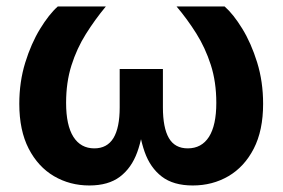

<svg xmlns="http://www.w3.org/2000/svg" viewBox="-20 -566 874 594"><path d="M256.4 7.8Q196.2 7.8 147 -21Q97.8 -49.9 68.7 -106.2Q39.7 -162.5 39.7 -244.7Q39.7 -312.6 58 -372Q76.3 -431.3 103.9 -476.5Q131.5 -521.7 158.7 -545.9H307.4Q273.5 -505.1 245.5 -460.4Q217.5 -415.8 201 -363.5Q184.5 -311.3 184.5 -247.8Q184.5 -178.3 207.1 -142.6Q229.8 -107 271.8 -107Q311.4 -107 330.9 -138.8Q350.3 -170.7 350.3 -233.9V-352.5H484V-233.9Q484 -170.7 502.5 -138.8Q521 -107 560.8 -107Q603.7 -107 626.5 -142.6Q649.2 -178.3 649.2 -247.8Q649.2 -312.5 632.2 -365.2Q615.2 -417.9 587.4 -462.3Q559.5 -506.7 526.3 -545.9H675Q702 -522.2 729.5 -477.4Q757 -432.7 775.5 -373.1Q794 -313.5 794 -244.7Q794 -162.3 765 -106Q735.9 -49.7 686.6 -20.9Q637.3 7.8 576.4 7.8Q516.4 7.8 480.6 -19.7Q444.8 -47.1 427.5 -96Q410.3 -144.8 406 -208.9H426.3Q422.3 -143.9 404.6 -95.2Q386.9 -46.4 351.1 -19.3Q315.3 7.8 256.4 7.8Z"/></svg>

Font: Adwaita Sans
Style: Regular
Weight: 400
Designer: Rasmus Andersson
Foundry: rsms
Version: Version 4.001;git-9221beed3